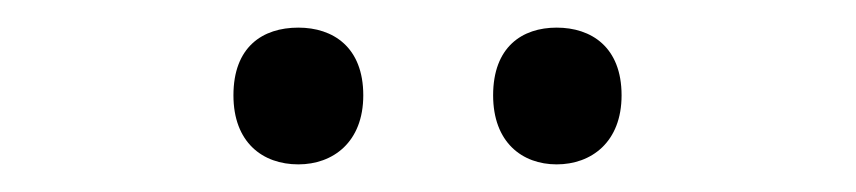

<svg xmlns="http://www.w3.org/2000/svg" viewBox="-20 -750 620 139"><path d="M149 -681C149 -647 170 -631 196 -631C221 -631 243 -647 243 -681C243 -716 221 -730 196 -730C170 -730 149 -716 149 -681ZM337 -681C337 -647 358 -631 383 -631C408 -631 430 -647 430 -681C430 -716 408 -730 383 -730C358 -730 337 -716 337 -681Z"/></svg>

Font: Noto Sans Nandinagari
Style: Regular
Weight: 400
Designer: Ek Type
Foundry: Ek Type
Version: Version 1.002